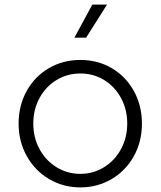

<svg xmlns="http://www.w3.org/2000/svg" viewBox="-20 -804 699 836"><path d="M61 -266Q61 -344 96 -407.5Q131 -471 192.5 -507Q254 -543 330 -543Q406 -543 467 -507Q528 -471 563 -407.5Q598 -344 598 -266Q598 -187 562.5 -123.5Q527 -60 465.5 -24Q404 12 330 12Q255 12 193.5 -24.5Q132 -61 96.5 -124.5Q61 -188 61 -266ZM330 -47Q386 -47 433 -76Q480 -105 507 -155Q534 -205 534 -266Q534 -327 507 -377Q480 -427 433.5 -455.5Q387 -484 330 -484Q273 -484 226 -455.5Q179 -427 152 -377Q125 -327 125 -266Q125 -205 152 -155Q179 -105 226 -76Q273 -47 330 -47ZM382 -784H446L355 -640H304Z"/></svg>

Font: Eudoxus Sans Light
Style: Regular
Weight: 300
Designer: Stijn de Vries
Foundry: tokotype
Version: Version 2.005